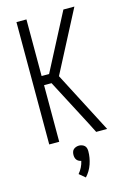

<svg xmlns="http://www.w3.org/2000/svg" viewBox="-143 -804 760 1114"><g transform="rotate(-15 237.5 -247.5)"><path d="M73 0V-735H133V-395H178L355 -735H421L230 -368L421 0H355L324 -61L178 -340H133V0ZM229 240 193 210Q206 195 215 177Q224 159 228 140Q221 139 213.5 135Q206 131 201.5 125Q197 119 195 111.5Q193 104 193 96Q193 87 195.5 78Q198 69 204.5 63Q211 57 220 54Q229 51 238 51Q246 51 255 54Q264 57 270.5 63Q277 69 279.5 78Q282 87 282 96Q282 135 269 173Q256 211 229 240Z"/></g></svg>

Font: Iosevka QP Light
Style: Regular
Weight: 300
Designer: Belleve Invis
Foundry: Belleve Invis
Version: Version 20.0.0; ttfautohint (v1.8.4)